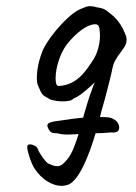

<svg xmlns="http://www.w3.org/2000/svg" viewBox="-20 -409 444 625"><path d="M392 -279Q392 -264 380 -249Q377 -244 369 -233.5Q361 -223 355 -212Q349 -201 346 -187Q342 -164 322 -89L311 -50L295 12Q250 167 205 191Q192 196 180 196Q158 196 134.5 181.5Q111 167 94 142Q84 128 74.5 97.5Q65 67 71 63Q73 61 78 61Q85 61 93 65.5Q101 70 103 76Q107 87 120 105Q133 123 139 124Q155 132 166 132Q175 132 183 126Q199 113 210.5 92.5Q222 72 236 27L244 -2Q268 -90 279 -116Q284 -132 289 -141L271 -125Q259 -114 246 -104Q233 -94 219 -88Q212 -79 184 -79Q164 -79 144 -85Q123 -96 118 -102Q113 -108 104 -130Q100 -138 100 -155Q100 -198 120 -247Q139 -286 180 -330Q221 -374 251 -383Q263 -389 273 -389Q284 -389 296 -385Q312 -383 321 -378Q330 -373 351 -355Q375 -331 386 -302Q392 -290 392 -279ZM305 -305Q304 -319 301 -324.5Q298 -330 290 -330Q271 -330 246 -312Q221 -294 198 -265Q183 -245 173 -217Q161 -183 161 -154Q161 -132 169 -129Q200 -130 225.5 -147Q251 -164 276 -203Q293 -226 300 -252.5Q307 -279 305 -305ZM168 25Q154 25 148.5 22.5Q143 20 139 13Q134 3 134 0Q134 -7 144 -10.5Q154 -14 180 -17Q218 -23 244.5 -25.5Q271 -28 306 -28Q330 -28 338.5 -26Q347 -24 358 -16Q368 -5 368 6Q368 25 342 22Q312 25 282 25L260 26Q212 29 200 29Q180 29 168 25Z"/></svg>

Font: Caveat
Style: Regular
Weight: 400
Designer: Pablo Impallari
Foundry: Pablo Impallari
Version: Version 1.500; ttfautohint (v1.6)